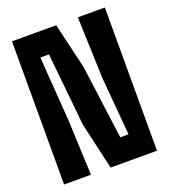

<svg xmlns="http://www.w3.org/2000/svg" viewBox="-144 -904 888 1008"><g transform="rotate(-20 299.5 -400.0)"><path d="M40 0V-800H287L347 -545L402 -132H448L420 -457L408 -800H559V0H300L240 -262L199 -669H151L177 -307L190 0Z"/></g></svg>

Font: Big Shoulders Text Black
Style: Regular
Weight: 900
Designer: Patric King
Foundry: XO Type Co
Version: Version 1.000; ttfautohint (v1.8.2)